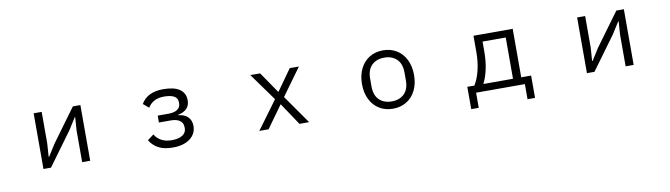

<svg xmlns="http://www.w3.org/2000/svg" viewBox="-36 -1122 6408 1837"><g transform="rotate(-10 3168.0 -203.5)"><path d="M374 0H301V-541H379V-234L370 -106H375L447 -220L682 -541H755V0H677V-307L686 -435H681L609 -321Z M1333 -97 1394 -143Q1417 -103 1458.5 -80.5Q1500 -58 1558 -58Q1627 -58 1663.5 -82.5Q1700 -107 1700 -147V-160Q1700 -201 1669 -223.5Q1638 -246 1582 -246H1466V-313H1571Q1627 -313 1657.5 -334Q1688 -355 1688 -392V-405Q1688 -482 1556 -482Q1449 -482 1399 -402L1345 -447Q1406 -553 1560 -553Q1667 -553 1720.5 -515.5Q1774 -478 1774 -408Q1774 -310 1661 -287V-283Q1722 -276 1754 -243Q1786 -210 1786 -157Q1786 -80 1724 -33.5Q1662 13 1558 13Q1474 13 1420.5 -14.5Q1367 -42 1333 -97Z M2488 0H2398L2599 -273L2406 -541H2501L2641 -337H2644L2789 -541H2878L2687 -278L2882 0H2788L2645 -214H2642Z M3443 -270Q3443 -355 3475 -419.5Q3507 -484 3564.5 -519Q3622 -554 3696 -554Q3770 -554 3827.5 -519Q3885 -484 3917 -419.5Q3949 -355 3949 -270Q3949 -185 3917 -121Q3885 -57 3828 -22Q3771 13 3696 13Q3621 13 3564 -22Q3507 -57 3475 -121Q3443 -185 3443 -270ZM3863 -232V-309Q3863 -394 3817.5 -438.5Q3772 -483 3696 -483Q3620 -483 3574.5 -438.5Q3529 -394 3529 -309V-232Q3529 -147 3574.5 -102.5Q3620 -58 3696 -58Q3772 -58 3817.5 -102.5Q3863 -147 3863 -232Z M4431 147V-70H4500Q4534 -125 4554 -205.5Q4574 -286 4574 -384V-541H4955V-70H5051V147H4978V0H4504V147ZM4875 -70V-471H4650V-381Q4650 -280 4632.5 -201.5Q4615 -123 4587 -70Z M5654 0H5581V-541H5659V-234L5650 -106H5655L5727 -220L5962 -541H6035V0H5957V-307L5966 -435H5961L5889 -321Z"/></g></svg>

Font: PlemolJP
Style: Regular
Weight: 400
Monospace: yes
Version: v2.0.4; ttfautohint (v1.8.4.7-5d5b-dirty) -l 6 -r 45 -G 200 